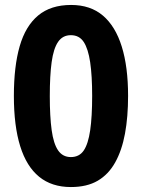

<svg xmlns="http://www.w3.org/2000/svg" viewBox="-20 -745 575 775"><path d="M497 -358Q497 -273 484.5 -205.5Q472 -138 445 -89.5Q418 -41 374.5 -15.5Q331 10 266 10Q189 10 138 -31.5Q87 -73 61.5 -155Q36 -237 36 -358Q36 -477 59.5 -558.5Q83 -640 134 -682.5Q185 -725 267 -725Q345 -725 395.5 -682Q446 -639 471.5 -557Q497 -475 497 -358ZM181 -357Q181 -275 188.5 -220Q196 -165 214.5 -138Q233 -111 266 -111Q300 -111 318 -137.5Q336 -164 344 -219Q352 -274 352 -358Q352 -439 344 -493.5Q336 -548 318 -575.5Q300 -603 266 -603Q233 -603 214.5 -576Q196 -549 188.5 -494.5Q181 -440 181 -357Z"/></svg>

Font: Noto Sans SemiCondensed
Style: Regular
Weight: 400
Width: 4
Version: Version 2.013